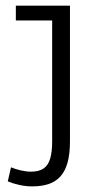

<svg xmlns="http://www.w3.org/2000/svg" viewBox="-20 -647 344 674"><path d="M93.3 7.3Q72.3 7.3 49.8 2.7Q27.3 -2 7.3 -10.3L18.6 -59.6Q34.2 -53.2 53 -48.8Q71.8 -44.4 88.9 -44.4Q116.7 -44.4 132.8 -55.4Q148.9 -66.4 156 -89.8Q163.1 -113.3 163.1 -150.4V-599.6L185.1 -575.2H35.6V-627H225.6V-150.4Q225.6 -105.5 216.8 -75Q208 -44.4 190.9 -26.4Q173.8 -8.3 149.4 -0.5Q125 7.3 93.3 7.3Z"/></svg>

Font: Anaheim
Style: Regular
Weight: 400
Designer: Vernon Adams
Foundry: Vernon Adams
Version: Version 2.001